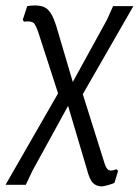

<svg xmlns="http://www.w3.org/2000/svg" viewBox="-52 -480 500 691"><path d="M-32 185 157 -144 88 -357Q77 -392 67.5 -398.5Q58 -405 34 -402L30 -409L46 -458Q93 -465 114 -450.5Q135 -436 150 -388L210 -185L333 -409L355 -458H428L246 -141L324 107Q330 127 339 132Q348 137 367 129L373 135L360 178Q337 188 314 191Q293 190 281.5 177.5Q270 165 261 130L193 -99L64 136L41 185Z"/></svg>

Font: Alegreya Sans
Style: Italic
Weight: 400
Italic angle: -7°
Designer: Juan Pablo del Peral
Foundry: Huerta Tipografica
Version: Version 2.007